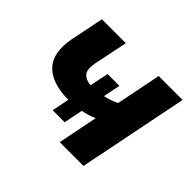

<svg xmlns="http://www.w3.org/2000/svg" viewBox="-126 -711 885 885"><g transform="rotate(45 316.5 -269.0)"><path d="M222 -81 239 -166Q130 -167 81.5 -218.5Q33 -270 53 -375L86 -538H242L208 -373Q199 -328 214 -308.5Q229 -289 264 -286L283 -378H360L343 -294Q361 -298 378.5 -304Q396 -310 412 -318L456 -538H612L504 0H349L388 -195Q355 -181 319 -174L300 -81Z"/></g></svg>

Font: Montserrat
Style: Bold Italic
Weight: 700
Italic angle: -11.3°
Designer: Julieta Ulanovsky
Foundry: Julieta Ulanovsky
Version: Version 9.000; ttfautohint (v1.8.4.7-5d5b)